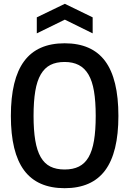

<svg xmlns="http://www.w3.org/2000/svg" viewBox="-20 -977 678 1007"><path d="M319 10Q176 10 106.5 -83.5Q37 -177 37 -369Q37 -562 106.5 -656Q176 -750 319 -750Q462 -750 531.5 -656.5Q601 -563 601 -369Q601 -177 531.5 -83.5Q462 10 319 10ZM319 -88Q363 -88 394 -103.5Q425 -119 444.5 -152.5Q464 -186 473 -239.5Q482 -293 482 -369Q482 -445 473 -498.5Q464 -552 444 -586Q424 -620 393 -636Q362 -652 319 -652Q275 -652 244.5 -636.5Q214 -621 194 -587Q174 -553 165 -499Q156 -445 156 -369Q156 -294 165 -240.5Q174 -187 193.5 -153Q213 -119 244 -103.5Q275 -88 319 -88ZM173 -886 320 -957 466 -886V-802L320 -874L173 -802Z"/></svg>

Font: Encode Sans Compressed
Style: SemiBold
Weight: 600
Designer: Pablo Impallari, Andres Torresi
Foundry: Pablo Impallari, Andres Torresi
Version: Version 1.000; ttfautohint (v1.00) -l 8 -r 50 -G 200 -x 14 -